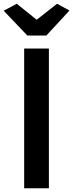

<svg xmlns="http://www.w3.org/2000/svg" viewBox="-30 -1001 390 1021"><path d="M98.5 0V-743H230V0ZM115.5 -812 -10.5 -944 59 -981 165 -896 273.5 -981 339.5 -945 216.5 -812Z"/></svg>

Font: Merriweather Sans Medium
Style: Regular
Weight: 500
Designer: Eben Sorkin
Foundry: Eben Sorkin
Version: Version 2.001